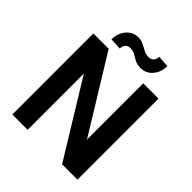

<svg xmlns="http://www.w3.org/2000/svg" viewBox="-242 -1044 1191 1191"><g transform="rotate(45 354.0 -448.5)"><path d="M639.2 -710.9V0H504.4L202.1 -493.2V0H67.9V-710.9H202.1L505.4 -217.3V-710.9ZM459 -897.5 535.6 -892.1Q535.6 -838.9 504.6 -802.5Q473.6 -766.1 426.3 -766.1Q394.5 -766.1 374.5 -777.1Q354.5 -788.1 336.4 -798.8Q318.4 -809.6 292.5 -809.6Q274.4 -809.6 262.2 -796.6Q250 -783.7 250 -760.7L172.9 -764.6Q172.9 -817.4 203.9 -854.5Q234.9 -891.6 282.2 -891.6Q308.6 -891.6 329.3 -880.9Q350.1 -870.1 370.6 -859.4Q391.1 -848.6 415.5 -848.6Q433.6 -848.6 446.3 -861.8Q459 -875 459 -897.5Z"/></g></svg>

Font: Vazirmatn RD UI FD SemiBold
Style: Regular
Weight: 600
Designer: Saber Rastikerdar
Foundry: Saber Rastikerdar
Version: Version 33.003